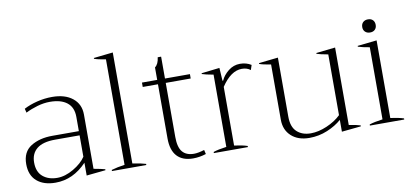

<svg xmlns="http://www.w3.org/2000/svg" viewBox="-68 -933 2510 1167"><g transform="rotate(-10 1187.5 -349.5)"><path d="M36 -132Q36 -207 89.5 -240.5Q143 -274 222 -274H386V-362Q386 -421 348.5 -450.5Q311 -480 243 -480Q205 -480 165.5 -468.5Q126 -457 92 -440L86 -465Q122 -484 168 -495.5Q214 -507 261 -507Q341 -507 387.5 -469.5Q434 -432 434 -368V-33Q484 -24 504 -18V-12L386 0V-79Q302 10 193 10Q120 10 78 -26.5Q36 -63 36 -132ZM386 -116V-248H235Q159 -248 122 -218Q85 -188 85 -133Q85 -75 119.5 -46Q154 -17 208 -17Q257 -17 309 -47.5Q361 -78 386 -116Z M542 -7Q579 -18 624 -24V-675Q574 -683 553 -691V-696L672 -709V-24Q726 -16 754 -7V0H542Z M1122 -3Q1082 10 1042 10Q977 10 943 -27Q909 -64 909 -137V-471H815V-498H909V-575Q931 -591 936 -633H957V-498H1111V-471H957V-137Q957 -73 981 -45Q1005 -17 1052 -17Q1078 -17 1116 -29Z M1171 -7Q1199 -17 1252 -24V-470Q1202 -479 1182 -486V-491L1294 -504L1299 -424H1303Q1317 -456 1349 -481.5Q1381 -507 1421 -507Q1460 -507 1490 -488L1480 -458Q1459 -475 1427 -475Q1359 -475 1300 -386V-24Q1352 -17 1381 -7V0H1171Z M2079 -11V-5L1960 7V-66Q1924 -34 1871 -12Q1818 10 1760 10Q1690 10 1648.5 -28Q1607 -66 1607 -129V-470Q1557 -478 1536 -486V-491L1655 -504V-139Q1655 -76 1687.5 -46Q1720 -16 1773 -16Q1820 -16 1872.5 -38.5Q1925 -61 1960 -95V-470Q1910 -479 1890 -486V-491L2008 -504V-26Q2058 -18 2079 -11Z M2192 -597Q2192 -616 2203.5 -627Q2215 -638 2234 -638Q2253 -638 2264 -627Q2275 -616 2275 -597Q2275 -579 2264 -568Q2253 -557 2234 -557Q2215 -557 2203.5 -568Q2192 -579 2192 -597ZM2134 -7Q2163 -17 2216 -24V-469Q2173 -476 2145 -485V-490L2264 -503V-24Q2315 -17 2346 -7V0H2134Z"/></g></svg>

Font: Trirong ExtraLight
Style: Regular
Weight: 275
Designer: Katatrad Team
Foundry: CadsonDemak
Version: Version 1.001